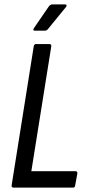

<svg xmlns="http://www.w3.org/2000/svg" viewBox="-20 -856 408 876"><path d="M42 0Q32 0 33 -10L134 -645Q136 -655 144 -655H205Q215 -655 214 -645L123 -75H323Q334 -75 333 -65L323 -10Q322 0 313 0ZM140 -716Q127 -716 135 -728L203 -827Q210 -836 219 -836H276Q289 -836 281 -824L201 -726Q194 -716 185 -716Z"/></svg>

Font: Sofia Sans Condensed Medium
Style: Italic
Weight: 500
Italic angle: -9°
Designer: Botio Nikoltchev, Ani Petrova
Foundry: lettersoup
Version: Version 4.101; ttfautohint (v1.8.4.7-5d5b)